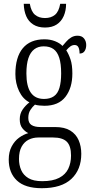

<svg xmlns="http://www.w3.org/2000/svg" viewBox="-20 -751 486 1011"><path d="M200 240Q112 240 69 199.5Q26 159 26 89Q26 49 41.5 20Q57 -9 80.5 -26Q104 -43 129 -50Q112 -58 98 -75.5Q84 -93 84 -123Q84 -152 99 -174Q114 -196 135 -212Q100 -230 80.5 -271Q61 -312 61 -361Q61 -450 100 -497Q139 -544 214 -544Q245 -544 270 -534Q295 -524 309 -509Q318 -519 329 -532Q340 -545 355 -554Q370 -563 388 -563Q411 -563 422.5 -548.5Q434 -534 434 -514Q434 -495 425.5 -482Q417 -469 399 -469Q399 -490 393 -502Q387 -514 373 -514Q361 -514 351 -507Q341 -500 329 -486Q342 -466 351.5 -437.5Q361 -409 361 -364Q361 -288 324.5 -241Q288 -194 214 -194Q204 -194 188 -195.5Q172 -197 164 -200Q151 -189 140 -172Q129 -155 129 -130Q129 -104 145.5 -93Q162 -82 194 -82H271Q320 -82 350 -63.5Q380 -45 394 -13Q408 19 408 59Q408 142 356 191Q304 240 200 240ZM202 203Q258 203 291.5 185.5Q325 168 339.5 137.5Q354 107 354 68Q354 17 331.5 -5Q309 -27 260 -27H182Q154 -27 131 -15.5Q108 -4 94 21Q80 46 80 86Q80 118 91.5 144.5Q103 171 129.5 187Q156 203 202 203ZM212 -230Q243 -230 263.5 -244Q284 -258 293 -288.5Q302 -319 302 -365Q302 -415 292 -446.5Q282 -478 262 -492.5Q242 -507 210 -507Q181 -507 160.5 -491.5Q140 -476 129.5 -444.5Q119 -413 119 -364Q119 -297 142 -263.5Q165 -230 212 -230ZM217 -606Q180 -606 155 -622Q130 -638 118 -666Q106 -694 105 -731H137Q144 -690 164.5 -673Q185 -656 217 -656Q249 -656 269.5 -673Q290 -690 297 -731H328Q328 -695 315.5 -666.5Q303 -638 278.5 -622Q254 -606 217 -606Z"/></svg>

Font: Noto Serif Khmer Condensed Light
Style: Regular
Weight: 300
Width: 3
Designer: Danh Hong and the Monotype Design Team
Foundry: Monotype Imaging Inc.
Version: Version 2.004